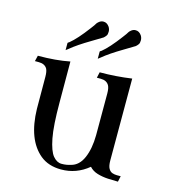

<svg xmlns="http://www.w3.org/2000/svg" viewBox="-98 -698 696 788"><g transform="rotate(15 250.5 -303.5)"><path d="M233.4 12.7Q179.7 12.7 144.5 -16.1Q76.7 -72.3 73.7 -202.1Q73.2 -207 73.2 -337.4Q73.2 -360.4 67.4 -371.6Q57.1 -389.2 31.7 -389.2H15.1L21 -413.6Q98.1 -413.6 156.2 -425.3L156.7 -252Q156.7 -152.8 166.7 -101.1Q176.8 -49.3 193.1 -29.8Q209.5 -10.3 229 -10.3H231.9Q250 -10.3 268.1 -16.1Q301.8 -24.4 318.8 -63.7Q335.9 -103 336.4 -160.6V-337.4Q336.4 -360.4 330.1 -371.6Q319.8 -389.2 294.9 -389.2H278.3L283.7 -413.6Q352.1 -413.6 419.4 -423.3V-75.7Q419.4 -52.2 425.8 -41.3Q432.1 -30.3 441.7 -27.1Q451.2 -23.9 460.9 -23.9H477.5L472.2 0.5Q453.1 0.5 429.4 -0.7Q405.8 -2 384.5 -8.3Q363.3 -14.6 349.6 -29.8Q298.3 12.7 233.4 12.7ZM125 -465.3V-496.1Q126.5 -497.1 128.2 -498.8Q129.9 -500.5 131.8 -501Q160.2 -523.9 201.2 -578.6Q215.8 -597.7 216.8 -600.6Q218.8 -605.5 227.1 -612.1Q235.4 -618.7 245.6 -618.7Q260.3 -618.7 270.5 -604Q276.4 -594.7 276.4 -584Q276.4 -580.6 275.4 -573.7Q274.4 -566.9 262.7 -556.2Q260.7 -554.7 217.3 -528.8Q164.6 -497.6 135.3 -473.1ZM261.7 -465.3V-496.1Q263.2 -497.1 264.9 -498.8Q266.6 -500.5 268.6 -501Q296.9 -523.9 337.9 -578.6Q352.5 -597.7 353.5 -600.6Q355.5 -605.5 363.8 -612.1Q372.1 -618.7 382.3 -618.7Q397 -618.7 407.2 -604Q413.1 -594.7 413.1 -584Q413.1 -580.6 412.1 -573.7Q411.1 -566.9 399.4 -556.2Q397.5 -554.7 354 -528.8Q301.3 -497.6 272 -473.1Z"/></g></svg>

Font: Quaaykop
Style: Regular
Weight: 400
Designer: Tup Wanders
Foundry: Free font, DO NOT SELL
Version: Version 1.00;July 31, 2023;FontCreator 11.5.0.2430 64-bit